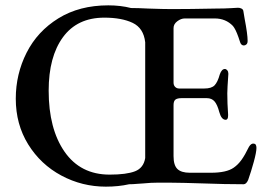

<svg xmlns="http://www.w3.org/2000/svg" viewBox="-20 -684 1001 718"><path d="M939 -131Q939 -115 929 -78.5Q919 -42 908 -11Q901 5 891 5Q821 5 741 2Q714 1 671.5 0Q629 -1 573 -1Q544 -1 515 2Q508 2 492.5 3.5Q477 5 463 5Q423 14 376 14Q287 14 209.5 -27.5Q132 -69 85.5 -144Q39 -219 39 -315Q39 -407 79.5 -487Q120 -567 198.5 -615.5Q277 -664 385 -664Q431 -664 470 -654Q495 -654 535 -652Q591 -650 622 -650Q689 -650 787 -652Q820 -652 843.5 -653.5Q867 -655 870 -655Q877 -655 883 -652Q889 -649 890 -643L895 -613Q906 -556 906 -531Q906 -522 901.5 -518Q897 -514 892 -514Q882 -514 878 -526Q877 -530 871.5 -545.5Q866 -561 861 -571Q856 -581 851 -587Q824 -615 783 -615H671Q657 -615 643 -604.5Q629 -594 629 -579V-375Q629 -365 635 -359Q641 -353 650 -353H744Q771 -353 782.5 -365Q794 -377 802 -406Q809 -426 821 -426Q826 -426 830 -421Q834 -416 834 -408Q830 -352 830 -335Q830 -298 833 -256V-252Q833 -236 824 -236Q808 -236 800 -265Q793 -292 782.5 -304.5Q772 -317 753 -317H660Q643 -317 636 -311.5Q629 -306 629 -291V-100Q629 -66 643.5 -52Q658 -38 690 -38H769Q827 -38 854 -57Q870 -68 883 -86Q896 -104 911 -135Q919 -148 928 -147Q939 -147 939 -131ZM390 -31Q453 -31 485 -43.5Q517 -56 523 -93V-98V-526Q517 -579 476 -598.5Q435 -618 370 -618Q269 -618 215.5 -545Q162 -472 162 -345Q162 -202 221.5 -116.5Q281 -31 390 -31Z"/></svg>

Font: EB Garamond Medium
Style: Regular
Weight: 500
Designer: Georg Duffner and Octavio Pardo
Foundry: Georg Duffner
Version: Version 1.000